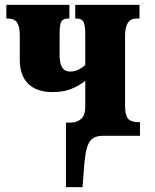

<svg xmlns="http://www.w3.org/2000/svg" viewBox="-20 -556 633 786"><path d="M250 -54H269Q295 -54 312 -69Q329 -84 329 -119V-225Q302 -204 270.5 -191.5Q239 -179 195 -179Q130 -179 95.5 -213Q61 -247 61 -312V-412Q61 -447 50 -463.5Q39 -480 13 -480H6V-536H264V-480H258Q238 -480 231 -467.5Q224 -455 224 -418V-329Q224 -263 267 -263Q299 -263 329 -290V-416Q329 -454 321.5 -467Q314 -480 295 -480H288V-536H551V-480H538Q492 -480 492 -410V-123Q492 -85 504 -70.5Q516 -56 545 -56H553V0H401Q374 0 358.5 11.5Q343 23 335.5 50.5Q328 78 324 129L318 210H250Z"/></svg>

Font: Noto Serif CondBlack
Style: Regular
Weight: 900
Width: 3
Designer: Monotype Design Team
Foundry: Monotype Imaging Inc.
Version: Version 1.001